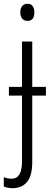

<svg xmlns="http://www.w3.org/2000/svg" viewBox="-41 -751 266 1012"><path d="M66 -686Q66 -706 75.5 -718.5Q85 -731 104 -731Q123 -731 131.5 -718.5Q140 -706 140 -686Q140 -641 104 -641Q86 -641 76 -653Q66 -665 66 -686ZM27 241Q12 241 0 238.5Q-12 236 -21 232V183Q-1 191 20 191Q75 191 75 100V-247H6V-293H75V-532H129V-293H201V-247H129V102Q129 175 102 207.5Q75 240 27 241Z"/></svg>

Font: Noto Sans Condensed Light
Style: Regular
Weight: 300
Width: 3
Designer: Monotype Design Team
Foundry: Monotype Imaging Inc.
Version: Version 2.013; ttfautohint (v1.8.4.7-5d5b)